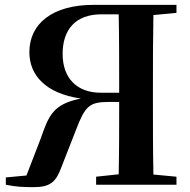

<svg xmlns="http://www.w3.org/2000/svg" viewBox="-20 -761 782 791"><path d="M376 0H707V-33L612 -42C610 -142 610 -243 610 -346V-394C610 -496 610 -597 612 -699L707 -708V-741H365C198 -741 101 -665 101 -546C101 -452 167 -376 313 -355C198 -332 181 -285 148 -191L89 -38L4 -30V0C46 9 77 10 120 10C188 10 211 -13 232 -70L292 -223C330 -324 348 -341 428 -341H471C471 -239 471 -140 469 -43L376 -33ZM471 -379H395C297 -379 238 -439 238 -539C238 -639 291 -702 398 -702H469C471 -603 471 -500 471 -379Z"/></svg>

Font: Noto Serif CJK TC
Style: Bold
Weight: 700
Designer: Ryoko NISHIZUKA 西塚涼子 (kana & ideographs); Frank Grießhammer (Latin, Greek & Cyrillic); Wenlong ZHANG 张文龙 (bopomofo); San
Foundry: Adobe
Version: Version 2.001;hotconv 1.1.0;makeotfexe 2.6.0